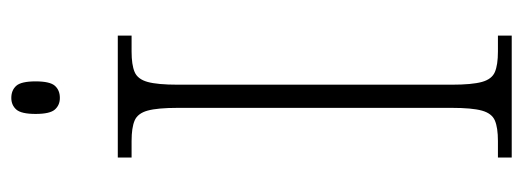

<svg xmlns="http://www.w3.org/2000/svg" viewBox="-320 -628 947 348"><g transform="rotate(-90 154.0 -453.5)"><path d="M43 0V-25H73Q97 -25 110 -30.5Q123 -36 128 -54Q133 -72 133 -109V-605Q133 -642 128 -660Q123 -678 110 -683.5Q97 -689 73 -689H43V-714H264V-689H235Q211 -689 198 -683.5Q185 -678 180 -660Q175 -642 175 -605V-109Q175 -72 180 -54Q185 -36 198 -30.5Q211 -25 235 -25H264V0ZM151 -819Q138 -819 130 -828Q122 -837 122 -863Q122 -889 130 -898Q138 -907 151 -907Q165 -907 173 -898Q181 -889 181 -863Q181 -837 173 -828Q165 -819 151 -819Z"/></g></svg>

Font: Noto Serif Lao SemiCondensed ExtraLight
Style: Regular
Weight: 200
Width: 4
Designer: Monotype Design Team
Foundry: Monotype Imaging Inc.
Version: Version 2.003; ttfautohint (v1.8.4.7-5d5b)